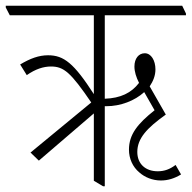

<svg xmlns="http://www.w3.org/2000/svg" viewBox="-43 -642 666 667"><path d="M92 -84 283 -248V-14L315 5H321V-273C323 -273 324 -273 326 -273C376 -273 425 -292 458 -322L494 -259C435 -212 405 -175 405 -122C405 -91 418 -62 441 -43C460 -26 487 -15 516 -15C540 -15 563 -22 586 -36L567 -69C547 -54 528 -47 505 -47C462 -47 434 -73 434 -114C434 -161 467 -197 533 -244L477 -342C489 -360 497 -379 497 -401C497 -432 482 -457 460 -457C439 -457 424 -439 424 -411C424 -393 430 -374 440 -354C413 -319 376 -301 321 -299V-589H603V-595L590 -622H-23V-616L-9 -589H283V-315C214 -422 179 -450 124 -450C92 -450 62 -439 27 -418L50 -381C80 -402 108 -411 134 -411C179 -411 203 -390 274 -286L63 -112Z"/></svg>

Font: Noto Serif Devanagari ExtraCondensed ExtraLight
Style: Regular
Weight: 200
Width: 2
Designer: Universal Thirst, Indian Type Foundry and the Monotype Design Team
Foundry: Monotype Imaging Inc.
Version: Version 2.004